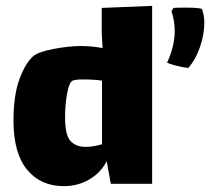

<svg xmlns="http://www.w3.org/2000/svg" viewBox="-20 -627 727 655"><path d="M327 -600 499 -607V0H358L344 -77Q324 -38 285 -15Q246 8 197 8Q119 8 72.5 -48Q26 -104 26 -216Q26 -301 46 -356Q66 -411 93 -435Q110 -450 162.5 -460Q215 -470 256 -470Q292 -470 330 -463Q327 -511 327 -516ZM677 -549Q677 -509 662 -466Q647 -423 622 -395Q579 -401 550 -413Q576 -470 576 -521Q576 -556 565 -589L572 -600Q585 -601 612 -601Q661 -601 669 -596Q677 -575 677 -549ZM328 -135V-352Q299 -356 264 -356Q234 -356 226 -351Q215 -343 208.5 -305.5Q202 -268 202 -227Q202 -166 220.5 -146Q239 -126 272 -126Q299 -126 328 -135Z"/></svg>

Font: Lalezar
Style: Regular
Weight: 400
Designer: Borna Izadpanah
Foundry: Borna Izadpanah
Version: Version 1.003